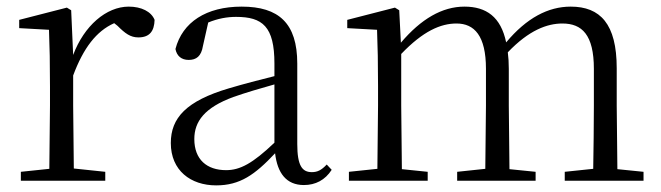

<svg xmlns="http://www.w3.org/2000/svg" viewBox="-20 -546 1998 580"><path d="M201 -318C232 -401 271 -452 325 -476L335 -468C358 -445 374 -433 398 -433C432 -433 446 -452 447 -486C437 -511 407 -526 369 -526C301 -526 234 -468 201 -380L195 -515L182 -523L38 -486V-461L128 -456C130 -406 131 -354 131 -285V-227L129 -36L43 -27V0H298V-27L203 -37L201 -227Z M898 13C933 13 962 -2 982 -33L967 -49C951 -32 939 -26 922 -26C893 -26 878 -45 878 -111V-354C878 -476 822 -526 710 -526C603 -526 531 -479 510 -398C514 -377 528 -365 550 -365C573 -365 588 -376 593 -407L609 -478C638 -490 666 -495 693 -495C773 -495 809 -466 809 -354V-316C764 -305 715 -292 671 -279C543 -241 496 -190 496 -114C496 -31 556 14 633 14C705 14 750 -18 811 -83C818 -23 845 13 898 13ZM809 -115C743 -52 705 -32 663 -32C605 -32 567 -64 567 -126C567 -179 598 -221 685 -253C722 -266 766 -279 809 -291Z M1770 0H1924V-27L1845 -35L1843 -227V-340C1843 -474 1793 -526 1704 -526C1636 -526 1571 -492 1509 -418C1493 -495 1449 -526 1383 -526C1316 -526 1252 -489 1191 -417L1186 -515L1173 -523L1029 -486V-461L1119 -456C1121 -406 1122 -354 1122 -286V-227L1120 -36L1034 -27V0H1272V-27L1194 -35L1192 -227V-383C1258 -452 1311 -475 1359 -475C1413 -475 1448 -438 1448 -338V-227L1446 -36L1361 -27V0H1598V-27L1519 -35L1517 -227V-338C1517 -356 1516 -373 1514 -388C1578 -455 1633 -475 1679 -475C1738 -475 1774 -441 1774 -338V-227C1774 -172 1773 -91 1772 -36L1686 -27V0Z"/></svg>

Font: Source Han Serif CN Light
Style: Regular
Weight: 300
Designer: Ryoko NISHIZUKA 西塚涼子 (kana & ideographs); Frank Grießhammer (Latin, Greek & Cyrillic); Wenlong ZHANG 张文龙 (bopomofo); San
Foundry: Adobe
Version: Version 2.003;hotconv 1.1.1;makeotfexe 2.6.0